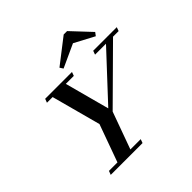

<svg xmlns="http://www.w3.org/2000/svg" viewBox="-215 -1074 1271 1271"><g transform="rotate(-45 420.0 -438.5)"><path d="M716.3 -741.7 699.2 -718.8 559.6 -793 397 -718.3 381.8 -741.7 557.1 -877.4H588.9ZM120.1 0 130.4 -26.9H210L305.2 -290.5L212.4 -636.2H159.2L169.4 -663.1H420.4L410.6 -636.2H335.9L419.9 -322.8L711.9 -636.2H609.4L619.1 -663.1H839.8L830.1 -636.2H777.8L425.3 -287.1L331.1 -26.9H427.7L418 0Z"/></g></svg>

Font: Elstob 14pt SemiBold
Style: Italic
Weight: 600
Italic angle: -20°
Designer: Peter S. Baker
Version: Version 1.015